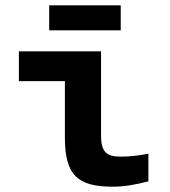

<svg xmlns="http://www.w3.org/2000/svg" viewBox="-20 -693 640 722"><path d="M432 -104C379 -104 360 -124 360 -183V-500H51V-388H224V-176C224 -34 272 9 404 9C447 9 487 2 538 -11V-115C496 -107 466 -104 432 -104ZM165 -579H434V-673H165Z"/></svg>

Font: LT Wave Mono Bold
Style: Regular
Weight: 700
Designer: Daniel Lyons
Version: Version 2.5 (Glyphs App)